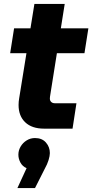

<svg xmlns="http://www.w3.org/2000/svg" viewBox="-20 -658 472 982"><path d="M206 0Q143 0 109 -32.5Q75 -65 75 -121Q75 -138 78 -155L156 -638H311L238 -178Q235 -161 235 -154Q235 -143 242 -136.5Q249 -130 260 -130H371L351 0ZM32 -386 52 -513H432L412 -386ZM69 304 116 202Q95 193 84.5 173.5Q74 154 74 133Q74 111 85.5 91.5Q97 72 116.5 60Q136 48 159 48Q195 48 215 71Q235 94 235 125Q235 139 228.5 160.5Q222 182 209 205L159 304Z"/></svg>

Font: MuseoModerno
Style: Bold Italic
Weight: 700
Italic angle: -9°
Designer: Pablo Cosgaya, Héctor Gatti, Marcela Romero, and the Authors of The MuseoModerno Project.
Foundry: Omnibus-Type Team
Version: Version 1.003